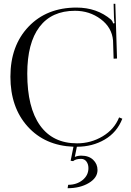

<svg xmlns="http://www.w3.org/2000/svg" viewBox="-20 -767 692 1014"><path d="M35 -362Q35 -526 131 -626.5Q227 -727 384 -727Q492 -727 567 -663Q574 -656 578 -643L585 -645Q583 -655 582 -674L580 -747H589L598 -458L580 -457L577 -553Q571 -622 512 -666Q453 -710 376 -710Q253 -710 188.5 -625Q124 -540 124 -378Q124 -199 191.5 -104.5Q259 -10 387 -10Q460 -10 522 -47Q584 -84 609 -147L626 -140Q598 -68 533 -30Q468 8 386 8L375 62Q390 55 409 55Q449 55 472 77Q495 99 495 131Q495 172 449 199.5Q403 227 337 227L340 209Q385 209 416 184Q447 159 447 121Q447 100 436.5 86Q426 72 408 72Q380 72 366 84L353 82L368 8Q217 2 126 -99Q35 -200 35 -362Z"/></svg>

Font: FoglihtenNo06
Style: Regular
Weight: 500
Designer: gluk (gluksza@wp.pl)
Foundry: gluk (gluksza@wp.pl)
Version: Version 0.76